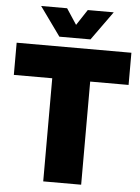

<svg xmlns="http://www.w3.org/2000/svg" viewBox="-62 -999 760 1046"><g transform="rotate(5 318.0 -475.5)"><path d="M214.5 0V-564H4.5V-740H632V-564H422V0ZM375 -951H517L403.5 -793H233.5L120 -951H262L318.5 -865Z"/></g></svg>

Font: Encode Sans Semi Condensed Black
Style: Regular
Weight: 900
Width: 4
Designer: Multiple Designers
Foundry: Impallari Type
Version: Version 2.000